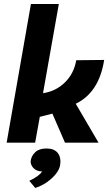

<svg xmlns="http://www.w3.org/2000/svg" viewBox="-20 -708 537 953"><path d="M469 0H302.5L240 -144L177.5 -128L154.5 0H13L133.5 -688H272L193.5 -245.5Q256.5 -254.5 301.8 -298.5Q347 -342.5 358.5 -409L497 -410.5Q472 -249 356 -193ZM155 225 125.5 189.5Q174.5 166.5 189 143Q162 143 145.5 125.5Q132 111 132 93Q134.5 66.5 156 46.5Q175 29 211 29Q248.5 29 266.5 51Q280 68 280 93.5L278.5 111Q273 145.5 232 181.5Q199 210.5 155 225Z"/></svg>

Font: Lucymar Sans
Style: Bold Italic
Weight: 700
Italic angle: -10°
Foundry: The League of Moveable Type (original font) / Main changes by Cristiano Sobral with portions from Mirco Monsees
Version: Version 2.00;August 30, 2020;FontCreator 13.0.0.2681 64-bit